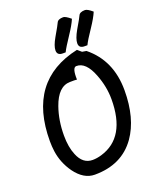

<svg xmlns="http://www.w3.org/2000/svg" viewBox="-187 -1146 1064 1291"><g transform="rotate(-20 344.5 -501.0)"><path d="M264 33Q185 33 124 -51Q73 -123 61 -208Q56 -244 56 -282Q56 -714 437 -797L465 -773L495 -768Q645 -647 645 -433Q645 -232 558 -108Q458 33 264 33ZM395 -696Q366 -695 369 -609Q355 -611 319 -610Q234 -609 190 -484Q158 -393 158 -285Q158 -202 182 -145Q214 -65 284 -65Q314 -65 348 -75Q542 -132 542 -406Q542 -496 507 -586Q464 -698 395 -696ZM360 -807H342Q300 -806 300 -842Q300 -874 331 -928Q374 -1002 378 -1013Q387 -1035 425 -1035Q441 -1035 477 -1005Q461 -966 420 -905Q375 -838 360 -807ZM514 -802H496Q454 -801 454 -837Q454 -869 485 -924Q528 -997 532 -1008Q541 -1030 579 -1030Q596 -1030 631 -1000Q615 -961 574 -900Q529 -834 514 -802Z"/></g></svg>

Font: Wortlaut AH
Style: SemiBold
Weight: 600
Designer: Andreas Höfeld
Foundry: Fontgrube AH
Version: Version 2.59